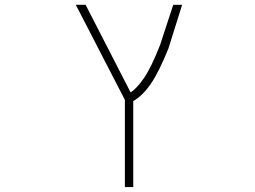

<svg xmlns="http://www.w3.org/2000/svg" viewBox="-20 -544 1040 783"><path d="M722.7 -524.4 667 -346.7Q628.9 -252 595.7 -203.1Q562.5 -154.3 523.4 -131.8V218.8H489.3V-136.7L289.1 -524.4H329.1L512.7 -167Q538.1 -183.6 567.4 -226.1Q596.7 -268.6 632.8 -360.4L686.5 -524.4Z"/></svg>

Font: GenEi Gothic M ExtraLight
Style: Regular
Weight: 200
Designer: o_tamon (Modified); [Source Han Sans]
Ryoko NISHIZUKA  (kana & ideographs); Paul D. Hunt (Latin, Greek & Cyrillic); Wenl
Version: Version 1.1a;Original Version 1.004